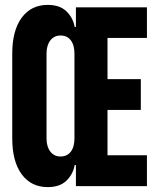

<svg xmlns="http://www.w3.org/2000/svg" viewBox="-20 -760 640 784"><path d="M30 -195V-541Q30 -635 68.5 -687.5Q107 -740 175 -740Q224 -740 251 -714Q278 -688 285 -650H290V-730H580V-605H419V-437H555V-311H419V-126H580V0H290V-86H285Q278 -48 251 -22Q224 4 175 4Q107 4 68.5 -48.5Q30 -101 30 -195ZM284 -195V-541Q284 -576 269 -595.5Q254 -615 227 -615Q201 -615 185.5 -595Q170 -575 170 -541V-195Q170 -161 185.5 -141Q201 -121 227 -121Q254 -121 269 -140.5Q284 -160 284 -195Z"/></svg>

Font: JetBrains Mono Extra Bold
Style: Regular
Weight: 800
Monospace: yes
Designer: Philipp Nurullin, Konstantin Bulenkov
Foundry: JetBrains
Version: 2.002